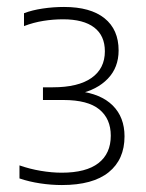

<svg xmlns="http://www.w3.org/2000/svg" viewBox="-20 -834 419 552"><path d="M158 -302Q127 -302 95.5 -306.8Q64 -311.5 36 -321V-358.5Q66 -348 97.5 -342.8Q129 -337.5 157.5 -337.5Q227.5 -337.5 263 -365Q298.5 -392.5 298.5 -444Q298.5 -492.5 265.5 -519.5Q232.5 -546.5 162.5 -546.5H103.5V-583H131.5Q205 -583 243.2 -610Q281.5 -637 281.5 -686.5Q281.5 -731.5 250.8 -755Q220 -778.5 161.5 -778.5Q133 -778.5 104.8 -774Q76.5 -769.5 49 -759V-796Q72.5 -805 103 -809.5Q133.5 -814 164 -814Q240 -814 280.5 -781.5Q321 -749 321 -689Q321 -640 290 -607.8Q259 -575.5 205.5 -564V-572Q270 -564.5 304 -530.8Q338 -497 338 -442Q338 -375.5 292.5 -338.8Q247 -302 158 -302Z"/></svg>

Font: Encode Sans SC Condensed Thin ExtraLight
Style: Regular
Weight: 250
Version: Version 3.002